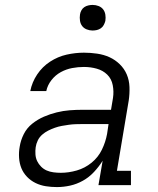

<svg xmlns="http://www.w3.org/2000/svg" viewBox="-20 -752 640 780"><path d="M211 8Q188 8 166 4.5Q144 1 124.5 -8.5Q105 -18 90 -33.5Q75 -49 67 -68.5Q59 -88 57.5 -111Q56 -134 60 -156Q64 -182 76.5 -207Q89 -232 111 -249.5Q133 -267 158.5 -278Q184 -289 210.5 -295.5Q237 -302 263 -304Q289 -306 315 -306H431L439 -354Q443 -380 438 -406Q433 -432 415.5 -449Q398 -466 373 -473Q348 -480 321 -480Q297 -480 273 -475.5Q249 -471 227 -459Q205 -447 189 -426.5Q173 -406 168 -382H103Q110 -418 131 -449.5Q152 -481 183.5 -501.5Q215 -522 250.5 -530Q286 -538 321 -538Q348 -538 375 -534Q402 -530 425 -519.5Q448 -509 466.5 -491Q485 -473 495 -449.5Q505 -426 506 -398.5Q507 -371 503 -344L455 -58H512V0H380L397 -99Q382 -75 362 -53.5Q342 -32 317 -18Q292 -4 265 2Q238 8 211 8ZM227 -50Q259 -50 292 -59.5Q325 -69 352 -91Q379 -113 394 -144Q409 -175 415 -208L421 -248H315Q301 -248 287 -247.5Q273 -247 259 -245Q245 -243 231 -240.5Q217 -238 203 -233Q189 -228 176 -221.5Q163 -215 151.5 -205Q140 -195 133.5 -181.5Q127 -168 125 -154Q123 -140 124 -125Q125 -110 131 -97.5Q137 -85 147 -75Q157 -65 169.5 -59.5Q182 -54 197 -52Q212 -50 227 -50ZM356 -628Q344 -628 332.5 -632.5Q321 -637 314 -646Q307 -655 305 -667.5Q303 -680 305 -693Q306 -701 310.5 -709.5Q315 -718 322.5 -723Q330 -728 339 -730Q348 -732 356 -732Q369 -732 380.5 -727.5Q392 -723 399 -714Q406 -705 408 -692.5Q410 -680 408 -667Q406 -659 401.5 -650.5Q397 -642 389.5 -637Q382 -632 373.5 -630Q365 -628 356 -628Z"/></svg>

Font: Iosevka Slab LtExObl
Style: Regular
Weight: 300
Width: 7
Italic angle: -9°
Monospace: yes
Designer: Belleve Invis
Foundry: Belleve Invis
Version: Version 11.1.0; ttfautohint (v1.8.3)